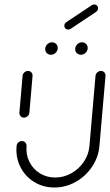

<svg xmlns="http://www.w3.org/2000/svg" viewBox="-20 -834 489 854"><path d="M86.3 -310.7Q80.4 -310.7 75.6 -313.7Q70.7 -316.7 68.3 -321.9Q65.9 -327 66.3 -333L80.4 -496.3Q80.7 -502.2 84.3 -507.4Q87.8 -512.6 93.1 -515.6Q98.5 -518.5 104.4 -518.5Q110.4 -518.5 115.4 -515.6Q120.4 -512.6 122.8 -507.4Q125.2 -502.2 124.8 -496.3L110.7 -333Q110.4 -327 106.9 -321.9Q103.3 -316.7 97.8 -313.7Q92.2 -310.7 86.3 -310.7ZM428.9 -518.5Q434.8 -518.5 439.8 -515.6Q444.8 -512.6 447.2 -507.4Q449.6 -502.2 449.3 -496.3L422.2 -184.4Q417.8 -134.4 389.3 -92Q360.7 -49.6 316.3 -24.8Q271.9 0 221.9 0Q171.9 0 131.7 -24.8Q91.5 -49.6 70.4 -92Q49.3 -134.4 53.7 -184.4Q54.1 -190.4 57.4 -195.6Q60.7 -200.7 66.3 -203.7Q71.9 -206.7 77.8 -206.7Q83.7 -206.7 88.5 -203.7Q93.3 -200.7 95.9 -195.6Q98.5 -190.4 98.1 -184.4Q94.8 -146.3 110.7 -114.3Q126.7 -82.2 157 -63.3Q187.4 -44.4 225.6 -44.4Q263.3 -44.4 297.2 -63.3Q331.1 -82.2 352.8 -114.3Q374.4 -146.3 377.8 -184.4L404.8 -496.3Q405.2 -502.2 408.7 -507.4Q412.2 -512.6 417.6 -515.6Q423 -518.5 428.9 -518.5ZM314.4 -618.1Q315.6 -629.6 324.4 -637.8Q333.3 -645.9 344.8 -645.9Q352.2 -645.9 358.3 -642.2Q364.4 -638.5 367.6 -632Q370.7 -625.6 370 -618.1Q368.9 -606.7 360 -598.5Q351.1 -590.4 339.6 -590.4Q332.2 -590.4 326.1 -594.1Q320 -597.8 316.9 -604.3Q313.7 -610.7 314.4 -618.1ZM181.1 -618.1Q182.2 -629.6 191.1 -637.8Q200 -645.9 211.5 -645.9Q218.9 -645.9 225 -642.2Q231.1 -638.5 234.3 -632Q237.4 -625.6 236.7 -618.1Q235.6 -606.7 226.7 -598.5Q217.8 -590.4 206.3 -590.4Q198.9 -590.4 192.8 -594.1Q186.7 -597.8 183.5 -604.3Q180.4 -610.7 181.1 -618.1ZM283.3 -702.6Q275.6 -702.6 270.6 -708Q265.6 -713.3 266.3 -721.1Q266.7 -725.9 269.1 -729.6Q271.5 -733.3 275.6 -735.9L388.1 -810.7Q392.6 -814.1 398.9 -814.1Q406.7 -814.1 411.7 -808.7Q416.7 -803.3 415.9 -795.6Q415.6 -790.7 413.1 -787Q410.7 -783.3 406.7 -780.7L294.4 -705.9Q289.6 -702.6 283.3 -702.6Z"/></svg>

Font: 26F Galaxy Sans Oblique
Style: Regular
Weight: 400
Italic angle: -5°
Designer: C₂₉H₂₅N₃O₅
Version: Version 1.200;FEAKit 1.0